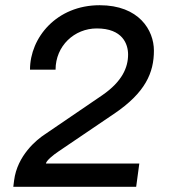

<svg xmlns="http://www.w3.org/2000/svg" viewBox="-20 -716 655 736"><path d="M362 -696C197 -696 95 -572 95 -449H193C193 -540 265 -607 351 -607C450 -607 471 -547 471 -507C471 -458 449 -404 372 -351L152 -201C121 -181 46 -120 34 -24L31 0H502L514 -89H156C157 -100 184 -122 205 -136L416 -279C538 -361 570 -438 570 -522C570 -600 513 -696 362 -696Z"/></svg>

Font: Chivo
Style: Italic
Weight: 400
Italic angle: -8°
Designer: Hector Gatti
Foundry: Omnibus-Type
Version: Version 1.003;PS 001.003;hotconv 1.0.70;makeotf.lib2.5.58329